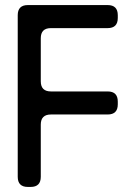

<svg xmlns="http://www.w3.org/2000/svg" viewBox="-20 -729 525 758"><path d="M90 -709H405Q445 -709 445 -669V-658Q445 -618 405 -618H181Q141 -618 141 -578V-408Q141 -368 181 -368H405Q445 -368 445 -328V-317Q445 -277 405 -277H181Q141 -277 141 -237V-31Q141 9 101 9H90Q50 9 50 -31V-669Q50 -709 90 -709Z"/></svg>

Font: ZCOOL QingKe HuangYou
Style: Regular
Weight: 400
Version: Version 1.000